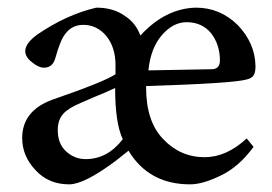

<svg xmlns="http://www.w3.org/2000/svg" viewBox="-20 -470 711 502"><path d="M282 -276V-300Q282 -346 258 -376Q233 -405 198 -405Q169 -405 152 -383Q138 -367 125 -319Q118 -293 95 -293Q81 -293 64 -307Q46 -321 46 -336Q46 -357 78 -380Q154 -432 232 -450Q277 -450 307 -428Q335 -410 347 -377Q412 -448 492 -450Q556 -450 602 -404Q647 -357 648 -297Q648 -280 643 -273Q638 -265 624 -262Q588 -252 362 -245Q362 -243 362 -241Q362 -153 406 -107Q451 -59 515 -59Q572 -59 625 -108L643 -86Q604 -33 557 -11Q510 12 477 12Q369 12 316 -76L282 -49Q200 12 161 12Q107 12 73 -25Q38 -62 38 -109Q38 -180 116 -209Q255 -257 282 -276ZM468 -412Q433 -412 404 -379Q374 -345 368 -286L533 -289Q555 -289 555 -312Q555 -353 532 -383Q508 -412 468 -412ZM204 -54Q261 -54 301 -106Q281 -148 281 -240Q272 -236 257 -229Q241 -222 221 -214Q201 -205 189 -200Q158 -187 145 -172Q131 -156 131 -130Q131 -94 153 -74Q175 -54 204 -54Z"/></svg>

Font: Pochaevsk
Style: Regular
Weight: 400
Version: Version 1.210; ttfautohint (v1.8.4.7-5d5b)